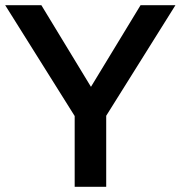

<svg xmlns="http://www.w3.org/2000/svg" viewBox="-24 -723 699 743"><path d="M387 -275 655 -703H520L328 -387L136 -703H-4L265 -274V0H387Z"/></svg>

Font: Geom Medium
Style: Bold
Weight: 500
Version: Version 1.102